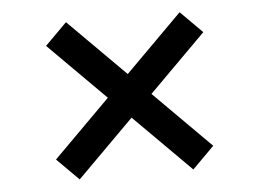

<svg xmlns="http://www.w3.org/2000/svg" viewBox="-41 -639 782 579"><g transform="rotate(-5 350.0 -350.0)"><path d="M178 -112 112 -178 284 -350 112 -522 178 -588 350 -416 522 -588 588 -522 416 -350 588 -178 522 -112 350 -284Z"/></g></svg>

Font: Martian Mono
Style: Regular
Weight: 400
Monospace: yes
Designer: Roman Shamin
Foundry: Evil Martians
Version: Version 1.000; ttfautohint (v1.8.4.7-5d5b)